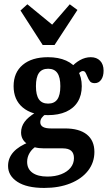

<svg xmlns="http://www.w3.org/2000/svg" viewBox="-20 -700 530 912"><path d="M18.3 88.3Q18.3 50.5 44 22Q69.7 -6.4 120.7 -26L153 -5.6Q132.5 6.6 120.7 26.3Q108.9 46 108.9 68.7Q108.9 102.4 134.1 120.5Q159.3 138.7 205.4 138.7Q242 138.7 270.8 127.5Q299.5 116.3 315.4 96.5Q331.3 76.7 331.3 51Q331.3 28.1 318.4 16.4Q305.5 4.7 278.1 4.7H189.3Q139.9 4.7 110 -15.8Q80.1 -36.2 80.1 -70.7Q80.1 -98.1 96.7 -121.1Q113.4 -144.1 149.2 -165.5L197.9 -158.6Q184.2 -149.3 177.8 -139.8Q171.4 -130.3 171.4 -119.1Q171.4 -104.5 184.1 -97.2Q196.9 -89.9 221.6 -89.9H288.8Q356.6 -89.9 392.5 -61.1Q428.4 -32.3 428.4 21.6Q428.4 71.8 398.3 110.7Q368.1 149.5 314.1 171.1Q260.2 192.7 189.9 192.7Q107.1 192.7 62.7 163.7Q18.3 134.7 18.3 88.3ZM44.6 -290.7Q44.6 -355.3 87.9 -391.8Q131.2 -428.3 207.8 -428.3Q257.9 -428.3 294.1 -412.1Q330.3 -395.9 349.3 -365Q368.4 -334.1 368.4 -290.7Q368.4 -247.4 349.3 -216.5Q330.3 -185.6 294.1 -169.3Q257.9 -153.1 207.8 -153.1Q131.2 -153.1 87.9 -189.6Q44.6 -226.1 44.6 -290.7ZM266.6 -290.7Q266.6 -333.1 252.4 -353.3Q238.2 -373.5 208.6 -373.5Q179.1 -373.5 164.9 -353.3Q150.7 -333.1 150.7 -290.7Q150.7 -248.3 164.9 -228.1Q179.1 -207.9 208.6 -207.9Q238.2 -207.9 252.4 -228.1Q266.6 -248.3 266.6 -290.7ZM393.7 -339Q388.8 -351.2 384.9 -356.9Q381 -362.5 372.8 -362.5Q368.3 -362.5 362.7 -358.7Q357 -354.8 350.6 -347.9Q344.2 -340.9 338.6 -332L314.7 -376.4Q334.6 -400.2 359.7 -414.3Q384.8 -428.3 411.1 -428.3Q439.1 -428.3 455.5 -411.4Q472 -394.5 472 -364.3Q472 -337.3 460.5 -321.2Q448.9 -305 430 -305Q414.7 -305 407.6 -313.4Q400.6 -321.8 393.7 -339ZM347.8 -652.6 239.2 -486.4H182.7L77.3 -650.1L110 -679.6L253.8 -561.5L194.1 -544.1L311.4 -679.6Z"/></svg>

Font: Playfair Micro SmCond SmLight
Style: Regular
Weight: 360
Width: 4
Designer: Claus Eggers Sørensen
Foundry: Claus Eggers Sørensen
Version: Version 2.100;Glyphs 3.2 (3219)